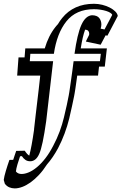

<svg xmlns="http://www.w3.org/2000/svg" viewBox="-94 -749 658 1040"><path d="M-73.7 225.6Q-72.8 216.8 -69.8 204.3Q-66.9 191.9 -62.5 177.2Q-58.1 162.6 -53.2 147.2Q-48.3 131.8 -43 117.2L-22.5 116.7Q-18.6 104.5 -14.4 92Q-10.3 79.6 -6.3 68.4L40 67.4Q54.7 89.4 64.5 93.8Q77.1 48.3 90.8 -48.3L90.3 -47.4Q94.7 -87.9 98.9 -123.3Q103 -158.7 107.2 -193.4Q111.3 -228 115.5 -263.4Q119.6 -298.8 124 -339.4H-1L6.3 -438H39.1L43 -486.8H148.4Q168.5 -555.2 206.1 -602.5Q209.5 -606.4 212.6 -610.4Q215.8 -614.3 219.7 -618.2Q230 -635.7 242.7 -651.4Q273.4 -689.5 316.7 -709Q359.9 -728.5 415 -728.5Q438 -728.5 460.2 -722.9Q482.4 -717.3 500.5 -708Q518.6 -698.7 530.3 -687Q542 -675.3 543.9 -662.6L487.8 -555.7L478 -557.6L451.2 -506.8L371.1 -523.9Q371.1 -524.4 373.5 -529.3Q376 -534.2 378.9 -540.3Q381.8 -546.4 384.8 -552.2Q387.7 -558.1 388.7 -560.1Q389.2 -562.5 389.2 -567.4Q389.2 -575.2 384.5 -581.1Q379.9 -586.9 370.1 -588.4Q369.1 -587.9 368.4 -587.9Q367.7 -587.9 366.7 -587.4Q353.5 -551.8 343.3 -486.8H484.9L473.6 -388.2H442.4L437 -339.4H324.2Q321.8 -321.8 319.3 -303.7Q316.9 -285.6 314.5 -270Q312 -254.4 310.1 -242.7Q308.1 -231 307.1 -226.6Q303.2 -205.6 296.1 -174.1Q289.1 -142.6 280.8 -106.4Q271 -66.9 255.9 -25.9Q240.7 15.1 220.2 54.2Q192.4 105.5 160.6 141.6Q139.6 174.3 116.7 198.7Q93.8 223.1 71 239.3Q48.3 255.4 26.6 263.4Q4.9 271.5 -14.2 271.5Q-29.8 271.5 -43.7 265.6Q-57.6 259.8 -67.9 246.1ZM-7.8 179.7Q-2.4 187 5.6 190.2Q13.7 193.4 22.5 193.4Q41 193.4 62.3 184.3Q83.5 175.3 106.2 156.5Q128.9 137.7 151.4 108.9Q173.8 80.1 194.3 40.5Q214.8 2 229 -36.4Q243.2 -74.7 252.4 -113.3Q261.7 -151.9 268.1 -181.4Q274.4 -210.9 278.3 -231.9Q279.3 -236.3 281.5 -250.5Q283.7 -264.6 286.4 -283.7Q289.1 -302.7 292.2 -324.5Q295.4 -346.2 297.9 -365.5Q300.3 -384.8 302.2 -398.9Q304.2 -413.1 304.7 -417.5H447.3L452.1 -457.5H309.6Q324.2 -563 346.4 -613.3Q368.7 -663.6 404.3 -666.5Q432.1 -666 443.6 -651.4Q455.1 -636.7 455.1 -616.2Q455.1 -609.9 453.9 -604.7Q452.6 -599.6 451.2 -593.8L472.2 -589.4L513.7 -668Q512.7 -673.8 503.9 -679.4Q495.1 -685.1 481.4 -689.5Q467.8 -693.8 450.4 -696.5Q433.1 -699.2 415 -699.2Q317.9 -699.2 265.6 -633.3Q213.9 -568.4 197.8 -457.5H70.3L67.4 -417.5H193.8L156.2 -92.8Q146.5 -23.9 137.2 19.8Q127.9 63.5 118.7 84Q101.1 124.5 69.3 124.5Q54.7 124.5 43.9 117.2Q33.2 109.9 24.4 96.7L14.6 97.7Q7.3 118.7 0.5 141.6Q-6.3 164.6 -7.8 179.7Z"/></svg>

Font: XB Kayhan Sayeh
Style: Regular
Weight: 700
Designer: Behnam
Foundry: Irmug
Version: Version 7.300 2009